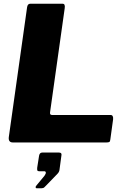

<svg xmlns="http://www.w3.org/2000/svg" viewBox="-20 -762 675 1027"><path d="M125 -724Q128 -742 142 -742H315Q330 -742 326 -717L248 -163Q245 -147 258 -147H571Q587 -147 585 -124L570 -15Q569 -5 564.5 -2.5Q560 0 549 0H49Q24 0 27 -28L125 -724ZM176 245Q171 245 170.5 240Q170 235 175 230L218 178Q226 167 225 160.5Q224 154 217 154H190Q182 154 180 150Q178 146 179 135L189 71Q192 54 206 54H295Q310 54 309 66L298 148Q296 159 287 168L230 227Q223 234 217.5 239.5Q212 245 202 245H176Z"/></svg>

Font: Libre Franklin Thin ExtraBold
Style: Italic
Weight: 800
Italic angle: -8°
Version: Version 2.000